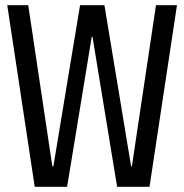

<svg xmlns="http://www.w3.org/2000/svg" viewBox="-20 -720 711 741"><path d="M8 -700H89L182 -78H186L289 -700H383L486 -78H489L582 -700H663L557 1H432L337 -578H334L239 1H114Z"/></svg>

Font: Pathway Extreme Condensed
Style: Regular
Weight: 400
Width: 3
Version: Version 1.001;gftools[0.9.26]